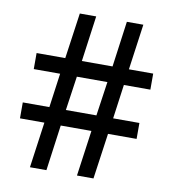

<svg xmlns="http://www.w3.org/2000/svg" viewBox="-79 -770 759 840"><g transform="rotate(10 300.0 -350.0)"><path d="M109.9 0 138.2 -203.1H29.8V-273.9H147.9L168.9 -425.8H51.8V-497.1H179.2L208 -700.2H280.8L252.9 -497.1H389.2L417 -700.2H490.2L461.9 -497.1H569.8V-425.8H452.1L431.2 -273.9H547.9V-203.1H420.9L392.1 0H318.8L347.2 -203.1H210.9L183.1 0ZM221.2 -273.9H356.9L378.9 -425.8H243.2Z"/></g></svg>

Font: CommitMono
Style: Regular
Weight: 400
Monospace: yes
Designer: Eigil Nikolajsen
Foundry: Eigil Nikolajsen
Version: Version 1.143